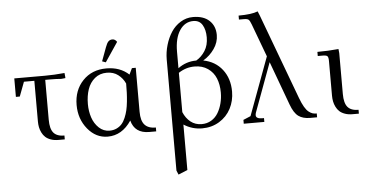

<svg xmlns="http://www.w3.org/2000/svg" viewBox="-63 -868 2485 1294"><g transform="rotate(-5 1179.5 -221.5)"><path d="M47.9 -314V-439H254.9Q318.4 -439 388.2 -445.8L391.1 -418V-411.1L362.8 -408.2Q333 -411.1 286.1 -411.1H254.9V-141.1Q254.9 -79.6 277.8 -52.7Q300.8 -25.9 351.1 -25.9V0H308.1Q279.3 0 256.8 -8.1Q234.4 -16.1 220.5 -29.1Q206.5 -42 197.5 -60.3Q188.5 -78.6 184.8 -97.2Q181.2 -115.7 181.2 -136.2V-411.1H110.8L74.2 -314Z M450.7 -223.1Q450.7 -323.2 512 -387.7Q573.2 -452.1 671.9 -452.1Q764.2 -452.1 823.7 -397L843.8 -439H869.6V-141.1Q869.6 -80.1 894.3 -53Q918.9 -25.9 969.7 -25.9V0H922.9Q824.7 0 801.8 -87.9Q738.8 6.8 641.6 6.8Q562 6.8 506.3 -61Q450.7 -128.9 450.7 -223.1ZM526.9 -223.1Q526.9 -174.8 541 -132.3Q555.2 -89.8 585.7 -61Q616.2 -32.2 657.7 -32.2Q684.1 -32.2 705.1 -42.2Q726.1 -52.2 740.2 -68.1Q754.4 -84 764.9 -108.9Q775.4 -133.8 781.2 -158.7Q787.1 -183.6 790.5 -216.6Q793.9 -249.5 794.9 -277.1Q795.9 -304.7 795.9 -338.9Q779.8 -375 748.5 -398.9Q717.3 -422.9 671.9 -422.9Q624 -422.9 590.6 -395Q557.1 -367.2 542 -323Q526.9 -278.8 526.9 -223.1ZM647.5 -502 681.6 -594.2Q691.4 -621.6 701.9 -632.3Q712.4 -643.1 729.5 -643.1Q747.6 -643.1 759.8 -624L671.9 -493.2Z M1082.5 274.9V-476.1Q1082.5 -525.9 1096.7 -574Q1110.8 -622.1 1135.7 -660.4Q1160.6 -698.7 1199.2 -722.4Q1237.8 -746.1 1283.2 -746.1Q1355 -746.1 1394 -709.2Q1433.1 -672.4 1433.1 -611.8Q1433.1 -562 1402.8 -518.6Q1372.6 -475.1 1327.1 -448.2Q1407.7 -433.1 1455.1 -372.3Q1502.4 -311.5 1502.4 -223.1Q1502.4 -160.2 1475.1 -107.9Q1447.8 -55.7 1396.5 -24.4Q1345.2 6.8 1280.3 6.8Q1213.4 6.8 1156.2 -29.8V277.8L1094.2 303.2ZM1156.2 -113.8Q1173.8 -71.8 1205.1 -46.9Q1236.3 -22 1280.3 -22Q1316.4 -22 1345 -39.3Q1373.5 -56.6 1390.9 -85.7Q1408.2 -114.7 1417.2 -149.9Q1426.3 -185.1 1426.3 -223.1Q1426.3 -276.9 1409.2 -319.1Q1392.1 -361.3 1354.7 -387.2Q1317.4 -413.1 1264.2 -413.1Q1206.5 -413.1 1156.2 -379.9ZM1156.2 -411.1Q1211.4 -452.1 1280.3 -452.1Q1315.9 -472.7 1340.1 -510.5Q1364.3 -548.3 1364.3 -602.1Q1364.3 -652.8 1344.5 -686Q1324.7 -719.2 1283.2 -719.2Q1226.1 -719.2 1191.2 -667Q1156.2 -614.7 1156.2 -522.9Z M1562 0V-25.9L1611.8 -46.9L1756.8 -439L1673.8 -662.1Q1664.6 -687 1656.5 -694.6Q1648.4 -702.1 1624 -702.1H1590.8V-729Q1679.2 -729 1721.2 -746.1L1732.9 -717.8L1948.2 -139.2Q1961.9 -102.5 1975.8 -78.9Q1989.7 -55.2 2003.9 -44.2Q2018.1 -33.2 2030 -29.5Q2042 -25.9 2058.1 -25.9V0H2011.2Q1962.4 0 1932.4 -21.7Q1902.3 -43.5 1880.9 -102.1L1772 -397.9L1649.9 -66.9Q1647 -58.1 1647 -49.8Q1647 -25.9 1689 -25.9H1701.2V0Z M2098.6 -411.1V-439Q2171.4 -439 2241.7 -445.8L2244.6 -418V-141.1Q2244.6 -79.6 2267.6 -52.7Q2290.5 -25.9 2340.8 -25.9V0H2297.9Q2269 0 2246.6 -8.1Q2224.1 -16.1 2210.2 -29.1Q2196.3 -42 2187.3 -60.3Q2178.2 -78.6 2174.6 -97.2Q2170.9 -115.7 2170.9 -136.2V-371.1Q2170.9 -396 2163.8 -403.6Q2156.7 -411.1 2131.8 -411.1Z"/></g></svg>

Font: Dihjauti S
Style: Regular
Weight: 400
Designer: T. Christopher White
Version: Version 3.0.0